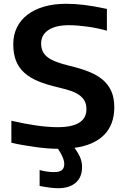

<svg xmlns="http://www.w3.org/2000/svg" viewBox="-20 -773 655 1013"><path d="M287 220Q266 220 240 216.5Q214 213 189 208V124Q206 129 226 132Q246 135 264 135Q294 135 306.5 124.5Q319 114 319 92Q319 61 286 12Q259 12 228 9.5Q197 7 165 2.5Q133 -2 101 -7.5Q69 -13 40 -20V-136Q108 -120 171 -111Q234 -102 284 -102Q436 -102 436 -197Q436 -224 425.5 -242Q415 -260 396 -273Q377 -286 349 -295Q321 -304 287 -312Q226 -326 181.5 -344.5Q137 -363 107.5 -390Q78 -417 64 -453.5Q50 -490 50 -540Q50 -589 69.5 -628.5Q89 -668 125 -695.5Q161 -723 212.5 -738Q264 -753 329 -753Q375 -753 424.5 -747Q474 -741 544 -726V-611Q495 -625 441 -632.5Q387 -640 343 -640Q274 -640 235.5 -614.5Q197 -589 197 -543Q197 -520 205.5 -502Q214 -484 232 -470.5Q250 -457 279 -446Q308 -435 350 -425Q405 -412 448 -395Q491 -378 521 -353Q551 -328 567 -292.5Q583 -257 583 -207Q583 -116 529.5 -61.5Q476 -7 373 7Q396 39 404.5 61.5Q413 84 413 108Q413 162 379.5 191Q346 220 287 220Z"/></svg>

Font: Encode Sans Normal
Style: SemiBold
Weight: 600
Designer: Pablo Impallari, Andres Torresi
Foundry: Pablo Impallari, Andres Torresi
Version: Version 1.000; ttfautohint (v1.00) -l 8 -r 50 -G 200 -x 14 -